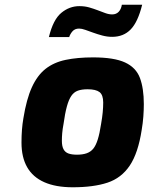

<svg xmlns="http://www.w3.org/2000/svg" viewBox="-20 -787 629 813"><path d="M288 6Q216 6 167.5 -15.5Q119 -37 95 -79Q71 -121 71 -183Q71 -213 73 -238Q75 -263 79 -286Q92 -367 115 -417.5Q138 -468 173 -495.5Q208 -523 258 -533.5Q308 -544 374 -544Q463 -544 509.5 -522.5Q556 -501 572.5 -457Q589 -413 589 -346Q589 -322 587 -294Q585 -266 580 -237Q565 -139 529.5 -86Q494 -33 435 -13.5Q376 6 288 6ZM306 -132Q330 -132 347 -138Q364 -144 375 -157.5Q386 -171 394 -196.5Q402 -222 408 -262Q413 -290 415 -312Q417 -334 417 -353Q417 -385 401.5 -397Q386 -409 351 -409Q326 -409 309.5 -403Q293 -397 282 -381Q271 -365 263 -335.5Q255 -306 249 -262Q245 -241 243.5 -224Q242 -207 242 -191Q242 -168 249 -155Q256 -142 270 -137Q284 -132 306 -132ZM187 -630Q205 -704 239.5 -732.5Q274 -761 316 -761Q339 -761 358 -755.5Q377 -750 394 -743.5Q411 -737 426 -731.5Q441 -726 455 -726Q472 -726 482.5 -737Q493 -748 496 -767H582Q564 -694 533.5 -662.5Q503 -631 455 -631Q434 -631 413.5 -636.5Q393 -642 375 -648.5Q357 -655 341.5 -660.5Q326 -666 315 -666Q297 -666 287 -654.5Q277 -643 273 -630Z"/></svg>

Font: Exo Thin ExtraBold
Style: Italic
Weight: 800
Italic angle: -9°
Version: Version 2.000